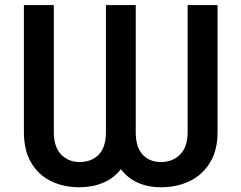

<svg xmlns="http://www.w3.org/2000/svg" viewBox="-20 -748 977 777"><path d="M76.7 -213.4V-727.5H197.8V-213.4Q197.8 -153.3 227.3 -122.8Q256.8 -92.3 301.8 -92.3Q351.1 -92.3 379.9 -122.6Q408.7 -152.8 408.7 -213.4V-727.5H529.3V-213.4Q529.3 -152.8 556.9 -122.6Q584.5 -92.3 631.3 -92.3Q678.2 -92.3 708.7 -122.6Q739.3 -152.8 739.3 -213.4V-727.5H860.4V-213.4Q860.4 -139.6 829.8 -89.8Q799.3 -40 747.6 -15.1Q695.8 9.8 631.3 9.8Q579.6 9.8 538.1 -8.5Q496.6 -26.9 469.2 -63.5Q440.4 -26.4 397.2 -8.3Q354 9.8 301.8 9.8Q236.8 9.8 186 -15.1Q135.3 -40 106 -89.8Q76.7 -139.6 76.7 -213.4Z"/></svg>

Font: Inter Cardless
Style: Medium
Weight: 500
Designer: Rasmus Andersson
Foundry: rsms
Version: Version 4.001;git-9221beed3